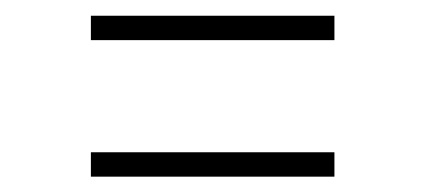

<svg xmlns="http://www.w3.org/2000/svg" viewBox="-20 -363 540 244"><path d="M95.5 -312V-343H405V-312ZM95.5 -138.5V-169.5H405V-138.5Z"/></svg>

Font: Karla ExtraLight
Style: Regular
Weight: 250
Designer: Jonathan Pinhorn
Version: Version 2.004;gftools[0.9.33]